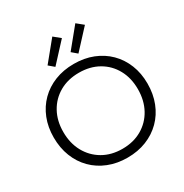

<svg xmlns="http://www.w3.org/2000/svg" viewBox="-224 -1184 1317 1372"><g transform="rotate(-30 434.5 -498.5)"><path d="M434.5 10.5Q349 10.5 278 -17.8Q207 -46 155.5 -97.8Q104 -149.5 76 -220.8Q48 -292 48 -378Q48 -463 76 -533.5Q104 -604 155.5 -655.2Q207 -706.5 277.8 -734.5Q348.5 -762.5 434.5 -762.5Q520.5 -762.5 591.2 -734.5Q662 -706.5 713.5 -655.2Q765 -604 793.2 -533.5Q821.5 -463 821.5 -378Q821.5 -292 793.5 -220.8Q765.5 -149.5 713.8 -97.8Q662 -46 591.2 -17.8Q520.5 10.5 434.5 10.5ZM434.5 -62.5Q526 -62.5 595.2 -102.8Q664.5 -143 703.2 -214Q742 -285 742 -378Q742 -470 703.2 -540.2Q664.5 -610.5 595.2 -650Q526 -689.5 434.5 -689.5Q343.5 -689.5 274.2 -650Q205 -610.5 166 -540.2Q127 -470 127 -378Q127 -285 166 -214Q205 -143 274 -102.8Q343 -62.5 434.5 -62.5ZM400 -1008.5 454 -964.5 311 -809.5 267.5 -846.5ZM590 -1008.5 644 -964.5 501 -809.5 457.5 -846.5Z"/></g></svg>

Font: Hepta Slab ExtraLight
Style: Regular
Weight: 400
Version: Version 1.102